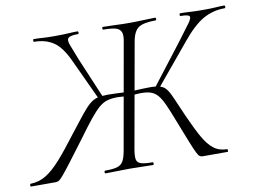

<svg xmlns="http://www.w3.org/2000/svg" viewBox="-92 -727 1103 829"><g transform="rotate(-10 459.5 -312.5)"><path d="M308 0Q304 0 304 -6Q304 -12 308 -12Q343 -12 361 -17.5Q379 -23 387.5 -38.5Q396 -54 401 -82L483 -545Q489 -574 483 -588.5Q477 -603 458.5 -608Q440 -613 406 -613Q402 -613 402 -619Q402 -625 406 -625Q428 -625 459.5 -623.5Q491 -622 519 -622Q551 -622 583 -623.5Q615 -625 634 -625Q638 -625 638 -619Q638 -613 634 -613Q582 -613 560 -598.5Q538 -584 530 -540L448 -80Q443 -51 446 -36.5Q449 -22 465.5 -17Q482 -12 516 -12Q519 -12 519 -6Q519 0 516 0Q494 0 467.5 -1Q441 -2 412 -2Q382 -2 355 -1Q328 0 308 0ZM-20 0Q-22 0 -22 -6Q-22 -12 -20 -12Q18 -13 49 -32Q80 -51 115 -90.5Q150 -130 196 -191Q233 -239 256 -267.5Q279 -296 295.5 -310Q312 -324 330 -328.5Q348 -333 375 -333Q404 -333 458 -330L455 -312Q444 -313 434 -314Q424 -315 416 -315Q389 -315 370 -309.5Q351 -304 333 -288.5Q315 -273 291.5 -244Q268 -215 233 -167Q186 -104 160 -70Q134 -36 121 -21Q108 -6 102 -3Q96 0 88 0ZM337 -317 251 -502Q222 -566 187 -589.5Q152 -613 103 -613Q99 -613 99 -619Q99 -625 103 -625Q121 -625 141 -623.5Q161 -622 193 -622Q230 -622 252 -623.5Q274 -625 294 -625Q298 -625 298 -619Q298 -613 294 -613Q262 -613 252.5 -605Q243 -597 251.5 -574Q260 -551 278 -506L354 -326ZM733 0Q726 0 720.5 -3.5Q715 -7 707.5 -22Q700 -37 686 -72Q672 -107 647 -171Q629 -218 616 -246.5Q603 -275 590 -289.5Q577 -304 560 -309.5Q543 -315 516 -315Q508 -315 497.5 -314Q487 -313 476 -312L478 -330Q534 -333 560 -333Q590 -333 606.5 -327.5Q623 -322 634 -306.5Q645 -291 657 -262Q669 -233 690 -186Q717 -125 738.5 -87Q760 -49 784 -30.5Q808 -12 842 -12Q845 -12 845 -6Q845 0 842 0ZM595 -317 581 -326 722 -509Q756 -554 772 -576Q788 -598 782.5 -605.5Q777 -613 745 -613Q741 -613 741 -619Q741 -625 745 -625Q767 -625 788.5 -623.5Q810 -622 846 -622Q880 -622 899.5 -623.5Q919 -625 937 -625Q941 -625 941 -619Q941 -613 937 -613Q885 -613 841.5 -588Q798 -563 746 -499Z"/></g></svg>

Font: Cormorant Light
Style: Italic
Weight: 300
Italic angle: -10°
Designer: Christian Thalmann (Catharsis Fonts)
Foundry: Catharsis Fonts
Version: Version 4.000